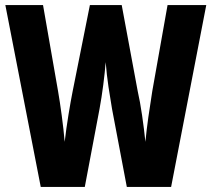

<svg xmlns="http://www.w3.org/2000/svg" viewBox="-20 -734 831 754"><path d="M790 -714 652 0H478L420 -306Q413 -346 406 -393Q399 -440 395 -490Q392 -451 385.5 -400.5Q379 -350 371 -307L313 0H140L1 -714H149L208 -376Q215 -336 222.5 -280Q230 -224 234 -177Q240 -229 249 -284Q258 -339 265 -374L333 -714H458L521 -375Q530 -336 538 -281Q546 -226 551 -177Q555 -220 562.5 -273.5Q570 -327 578 -376L638 -714Z"/></svg>

Font: Noto Sans Ethiopic ExtraCondensed ExtraBold
Style: Regular
Weight: 800
Width: 2
Designer: Monotype Design Team
Foundry: Monotype Imaging Inc.
Version: Version 2.102; ttfautohint (v1.8.4.7-5d5b)